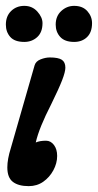

<svg xmlns="http://www.w3.org/2000/svg" viewBox="-20 -621 334 655"><path d="M78 14Q43 14 24 -0.5Q5 -15 5 -50Q5 -64 8 -80.5Q11 -97 17 -116L98 -398Q102 -412 118.5 -418.5Q135 -425 150 -425Q179 -425 191 -417Q203 -409 203 -390Q203 -376 192 -347.5Q181 -319 155 -266Q134 -225 121 -193Q108 -161 102 -135Q116 -141 137 -141Q153 -141 164 -126.5Q175 -112 175 -89Q175 -64 162 -40Q149 -16 127.5 -1Q106 14 78 14ZM63 -478Q30 -478 15 -495Q0 -512 0 -537Q0 -566 18 -583.5Q36 -601 63 -601Q90 -601 107.5 -581.5Q125 -562 125 -542Q125 -511 107 -494.5Q89 -478 63 -478ZM233 -478Q201 -478 185.5 -495Q170 -512 170 -537Q170 -566 189 -583.5Q208 -601 233 -601Q262 -601 278 -583Q294 -565 294 -542Q294 -511 277 -494.5Q260 -478 233 -478Z"/></svg>

Font: Junicode VF
Style: Italic
Weight: 400
Italic angle: -11°
Designer: Peter S. Baker
Version: Version 2.209